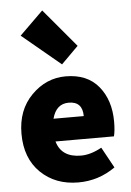

<svg xmlns="http://www.w3.org/2000/svg" viewBox="-58 -887 642 942"><g transform="rotate(-5 263.0 -416.0)"><path d="M344 -656 260 -572 70 -730 186 -844ZM490 -270Q490 -226 483 -198H195Q218 -118 314 -118Q362 -118 416 -148L472 -46Q390 12 290 12Q177 12 104.5 -58.5Q32 -129 32 -250Q32 -367 104 -439.5Q176 -512 272 -512Q378 -512 434 -444Q490 -376 490 -270ZM195 -310H344Q344 -382 276 -382Q214 -382 195 -310Z"/></g></svg>

Font: Assistant ExtraBold
Style: Regular
Weight: 800
Designer: Hebrew By Ben Nathan, Latin by Paul Hunt
Version: Version 2.001;PS 002.001;hotconv 1.0.88;makeotf.lib2.5.64775